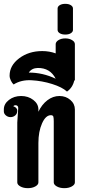

<svg xmlns="http://www.w3.org/2000/svg" viewBox="-30 -980 450 1000"><path d="M60 -342 65 -417Q65 -432 50 -432Q44 -432 39 -427Q60 -419 60 -403.5Q60 -388 49.5 -379Q39 -370 25 -370Q11 -370 0.5 -379Q-10 -388 -10 -400V-410Q-10 -439 16.5 -459.5Q43 -480 80 -480Q117 -480 143.5 -459.5Q170 -439 170 -410V-398Q188 -436 217 -458Q246 -480 279.5 -480Q313 -480 336.5 -459.5Q360 -439 360 -410V-30Q360 -18 344 -9Q328 0 305 0Q282 0 266 -9Q250 -18 250 -30V-330Q250 -333 250 -348.5Q250 -364 248 -372Q246 -380 235 -380Q208 -380 189 -337.5Q170 -295 170 -235Q170 -223 170 -212V-30Q170 -18 154 -9Q138 0 115 0Q92 0 76 -9Q60 -18 60 -30Z M360 -750V-560L357 -562Q349 -524 319 -503Q294 -526 241.5 -542.5Q189 -559 134.5 -562Q80 -565 41 -540Q33 -547 26.5 -560.5Q20 -574 20 -586Q20 -639 70 -676.5Q120 -714 190 -714Q227 -714 260 -702V-750Q260 -762 274.5 -771Q289 -780 310 -780Q331 -780 345.5 -771Q360 -762 360 -750ZM260 -570Q231 -627 166 -626Q135 -625 120 -602Q193 -602 260 -570Z M350 -936V-824Q350 -814 339 -807Q328 -800 310 -800Q292 -800 281 -807Q270 -814 270 -824V-936Q270 -946 281 -953Q292 -960 310 -960Q328 -960 339 -953Q350 -946 350 -936Z"/></svg>

Font: SOV_ThonBuri
Style: Book
Weight: 400
Version: Version 1.00